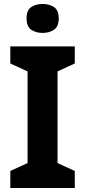

<svg xmlns="http://www.w3.org/2000/svg" viewBox="-20 -948 429 968"><path d="M357 0H32V-86L119 -126V-588L32 -628V-714H357V-628L270 -588V-126L357 -86ZM195 -928Q228 -928 252 -912.5Q276 -897 276 -855Q276 -814 252 -798Q228 -782 195 -782Q161 -782 137.5 -798Q114 -814 114 -855Q114 -897 137.5 -912.5Q161 -928 195 -928Z"/></svg>

Font: Noto Sans Lisu
Style: Regular
Weight: 400
Designer: Monotype Design Team. David Williams.
Foundry: Monotype Imaging Inc.
Version: Version 2.102